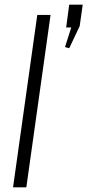

<svg xmlns="http://www.w3.org/2000/svg" viewBox="-20 -804 375 824"><path d="M197 -740 93 0H36L140 -740ZM335 -784 322 -692 277 -597 259 -602 309 -759 317 -686H264L277 -784Z"/></svg>

Font: Pathway Extreme Condensed Thin
Style: Italic
Weight: 250
Width: 3
Italic angle: -8°
Version: Version 1.001;gftools[0.9.26]